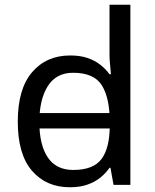

<svg xmlns="http://www.w3.org/2000/svg" viewBox="-20 -780 655 810"><path d="M104 -238V-303H480V-238ZM275 10Q175 10 115 -59.5Q55 -129 55 -267Q55 -405 115.5 -475.5Q176 -546 276 -546Q318 -546 349 -535.5Q380 -525 403 -507Q426 -489 442 -467H448Q447 -480 444.5 -505.5Q442 -531 442 -546V-760H530V0H459L446 -72H442Q426 -49 403 -30.5Q380 -12 348.5 -1Q317 10 275 10ZM289 -63Q374 -63 408.5 -109.5Q443 -156 443 -250V-266Q443 -366 410 -419.5Q377 -473 288 -473Q217 -473 181.5 -416.5Q146 -360 146 -265Q146 -169 181.5 -116Q217 -63 289 -63Z"/></svg>

Font: hexlhindi05
Style: Book
Weight: 400
Designer: Jelle Bosma - Monotype Design Team
Foundry: Monotype Imaging Inc.
Version: Version 2.003